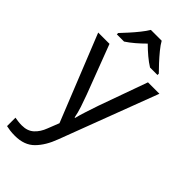

<svg xmlns="http://www.w3.org/2000/svg" viewBox="-309 -827 1129 1129"><g transform="rotate(45 255.0 -263.0)"><path d="M1 -536H95L211 -231Q226 -191 238 -154.5Q250 -118 256 -85H260Q266 -110 279 -150.5Q292 -191 306 -232L415 -536H510L279 74Q251 150 206.5 195Q162 240 84 240Q60 240 42 237.5Q24 235 11 232V162Q22 164 37.5 166Q53 168 70 168Q116 168 144.5 142Q173 116 189 73L217 2ZM299 -766Q311 -744 333.5 -716.5Q356 -689 380.5 -662.5Q405 -636 424 -617V-606H362Q336 -622 308 -645.5Q280 -669 253 -696Q226 -669 199 -646Q172 -623 146 -606H86V-617Q105 -637 128.5 -663Q152 -689 174 -716.5Q196 -744 209 -766Z"/></g></svg>

Font: Noto Sans Marchen
Style: Regular
Weight: 400
Designer: Monotype Design Team
Foundry: Monotype Imaging Inc.
Version: Version 2.003; ttfautohint (v1.8.4.7-5d5b)